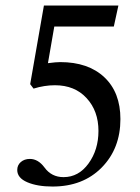

<svg xmlns="http://www.w3.org/2000/svg" viewBox="-20 -665 509 696"><path d="M170.4 11.2Q115.2 11.2 78.9 -4.4Q42.5 -20 42.5 -48.8Q42.5 -66.4 55.4 -77.6Q68.4 -88.9 88.4 -88.9Q118.2 -88.9 141.1 -58.1Q166.5 -22.9 210.4 -22.9Q265.1 -22.9 301 -72.5Q336.9 -122.1 336.9 -190.4Q336.9 -262.7 293.9 -309.3Q251 -356 179.2 -356Q141.1 -356 101.6 -343.8L89.4 -359.9L139.2 -645H409.2L392.6 -568.8H176.8L153.8 -436Q183.1 -439.9 198.2 -439.9Q299.8 -439.9 358.2 -385Q416.5 -330.1 416.5 -233.4Q416.5 -126.5 348.6 -57.6Q280.8 11.2 170.4 11.2Z"/></svg>

Font: Elstob 10pt Medium
Style: Regular
Weight: 500
Designer: Peter S. Baker
Version: Version 1.015